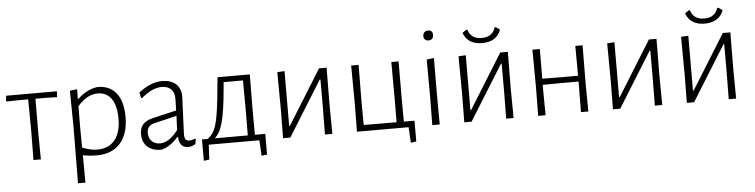

<svg xmlns="http://www.w3.org/2000/svg" viewBox="-53 -889 5171 1315"><g transform="rotate(-5 2532.0 -231.5)"><path d="M147 0 149 -195 147 -417H81L-1 -415L-5 -421L-1 -455H345L349 -451L345 -415L265 -417H197L196 -198L198 0Z M487 -457 486 -391H491Q554 -451 628 -460Q711 -460 756 -403Q801 -346 801 -240Q801 -123 744 -58.5Q687 6 583 6Q533 6 487 -3L488 185H437L440 -195L437 -451ZM485 -198 486 -56Q543 -33 589 -33Q668 -33 710.5 -86Q753 -139 752 -236Q751 -323 718 -369.5Q685 -416 624 -416Q551 -416 486 -340Z M1071 -462Q1132 -462 1166 -431Q1200 -400 1200 -345Q1200 -330 1194.5 -216Q1189 -102 1189 -87Q1189 -61 1196.5 -50.5Q1204 -40 1222 -40Q1240 -40 1260 -50L1267 -45L1261 -12Q1237 3 1210 4Q1150 2 1147 -71H1142Q1085 -6 1024 6Q964 6 930 -25.5Q896 -57 896 -113Q896 -194 984 -214L1150 -253L1152 -334Q1152 -377 1129 -399.5Q1106 -422 1064 -422Q1000 -422 924 -357L918 -360L910 -397Q992 -462 1071 -462ZM1149 -216 994 -179Q943 -167 943 -119Q943 -81 964 -59.5Q985 -38 1022 -38Q1083 -38 1145 -119Z M1309 107V-40H1347Q1391 -68 1410.5 -139.5Q1430 -211 1445 -383L1452 -455H1674L1672 -198L1673 -40H1744V102L1706 107L1700 0H1352L1347 102ZM1487 -375Q1474 -223 1454 -147.5Q1434 -72 1397 -40H1624L1625 -195L1624 -418H1491Z M1863 0 1865 -195 1863 -454 1913 -457 1912 -80H1917L2150 -455H2202L2200 -199L2202 0H2151L2153 -192V-378H2148L1913 0Z M2371 0 2373 -195 2371 -455H2422L2420 -198L2421 -42L2647 -41L2648 -195L2647 -455H2697L2696 -198L2697 -41H2770V102L2732 107L2726 0Z M2916 -648Q2948 -648 2948 -615Q2948 -599 2939 -589.5Q2930 -580 2914 -580Q2899 -580 2890 -589Q2881 -598 2881 -613Q2881 -629 2890.5 -638.5Q2900 -648 2916 -648ZM2889 0 2891 -195 2890 -451 2940 -457 2939 -198 2940 0Z M3381 -630 3408 -611Q3378 -530 3278 -530Q3181 -530 3150 -611L3177 -630H3185Q3205 -565 3279 -565Q3352 -565 3373 -630ZM3109 0 3111 -195 3109 -454 3159 -457 3158 -80H3163L3396 -455H3448L3446 -199L3448 0H3397L3399 -192V-378H3394L3159 0Z M3617 0 3619 -195 3617 -455H3668L3667 -251L3789 -250H3913L3912 -455H3962L3960 -198L3962 0H3911L3913 -195V-210H3787L3666 -209V-198L3668 0Z M4131 0 4133 -195 4131 -454 4181 -457 4180 -80H4185L4418 -455H4470L4468 -199L4470 0H4419L4421 -192V-378H4416L4181 0Z M4911 -630 4938 -611Q4908 -530 4808 -530Q4711 -530 4680 -611L4707 -630H4715Q4735 -565 4809 -565Q4882 -565 4903 -630ZM4639 0 4641 -195 4639 -454 4689 -457 4688 -80H4693L4926 -455H4978L4976 -199L4978 0H4927L4929 -192V-378H4924L4689 0Z"/></g></svg>

Font: Alegreya Sans SC Light
Style: Regular
Weight: 300
Designer: Juan Pablo del Peral
Foundry: Huerta Tipografica
Version: Version 2.007